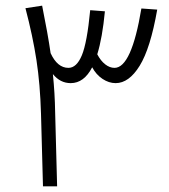

<svg xmlns="http://www.w3.org/2000/svg" viewBox="-20 -659 598 679"><path d="M536 -625Q512 -488 474 -426.5Q436 -365 389 -365Q365 -365 342.5 -380Q320 -395 306 -421Q277 -365 230 -365Q193 -365 167 -397Q174 -329 175 -263L182 0H132L125 -257Q122 -361 109 -446Q96 -531 70 -630L129 -639Q149 -540 159 -471Q183 -419 222 -419Q251 -419 269.5 -463.5Q288 -508 299 -623L351 -619Q342 -525 324 -467Q336 -444 352 -431.5Q368 -419 385 -419Q445 -419 480 -629Z"/></svg>

Font: FiraGO Light
Style: Italic
Weight: 300
Italic angle: -8°
Designer: bBox Type GmbH
Foundry: bBox Type GmbH
Version: Version 1.001